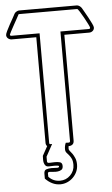

<svg xmlns="http://www.w3.org/2000/svg" viewBox="-99 -773 586 1009"><g transform="rotate(-5 193.5 -268.5)"><path d="M238 0Q237 5 237 14Q237 20 243 26.5Q249 33 255.5 42.5Q262 52 268 66Q274 80 274 100Q274 120 266.5 137Q259 154 245.5 167.5Q232 181 214.5 188.5Q197 196 178 196Q155 196 135 186Q115 176 99 159V133Q99 115 111.5 111Q124 107 139 107Q154 107 166.5 108Q179 109 179 101Q179 98 172 97Q165 96 156 96Q147 96 138 96.5Q129 97 126 97Q114 97 108.5 91Q103 85 100.5 76Q98 67 98.5 57Q99 47 99 39L126 -10Q119 -17 119 -27V-585H-10Q-21 -585 -29.5 -592Q-38 -599 -38 -610Q-38 -616 -30.5 -631.5Q-23 -647 -13.5 -664.5Q-4 -682 5 -697.5Q14 -713 17 -720V-719Q19 -724 27 -728.5Q35 -733 40 -733H346Q352 -733 359 -728.5Q366 -724 369 -719V-720Q373 -713 382 -697.5Q391 -682 400.5 -664.5Q410 -647 417.5 -631.5Q425 -616 425 -610Q425 -599 417 -592Q409 -585 398 -585H267V-27Q267 -13 259 -6.5Q251 0 238 0ZM248 -604H398Q405 -604 405 -611Q405 -614 397 -630Q389 -646 378.5 -665Q368 -684 358.5 -699Q349 -714 346 -714H40Q35 -714 35 -710Q33 -706 24.5 -690.5Q16 -675 6.5 -658Q-3 -641 -10.5 -626.5Q-18 -612 -18 -611Q-18 -604 -10 -604H138V-27Q138 -19 143 -19Q148 -19 153 -19L118 45V70Q118 79 130.5 78.5Q143 78 158 77.5Q173 77 185.5 80.5Q198 84 198 101Q198 115 190 120.5Q182 126 170.5 127.5Q159 129 146.5 127.5Q134 126 126 126Q117 126 117.5 135.5Q118 145 118 151Q142 177 178 177Q210 177 232.5 154.5Q255 132 255 100Q255 79 249 67Q243 55 236.5 47.5Q230 40 224 33Q218 26 218 14Q218 -4 225 -19Q231 -19 239.5 -18.5Q248 -18 248 -27Z"/></g></svg>

Font: RonaldsonGothicLicht
Style: Regular
Weight: 400
Designer: Mr. Robertson for MacKellar, Smiths & Jordan Co. Philadelphia
Foundry: CAT-Fonts Peter Wiegel
Version: 1.000